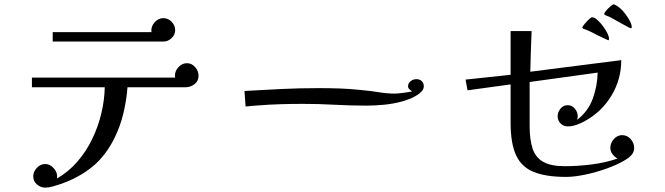

<svg xmlns="http://www.w3.org/2000/svg" viewBox="-20 -825 3040 878"><path d="M888 -479Q888 -454 869.5 -440Q851 -426 828 -426H563Q559 -369 544.5 -308Q530 -247 504 -195Q464 -113 403 -63Q342 -13 256 17Q240 22 222 27.5Q204 33 187 33Q166 33 149 18.5Q132 4 132 -18Q132 -40 148.5 -57.5Q165 -75 187 -75Q207 -75 224 -57.5Q241 -40 241 -20V-9Q293 -39 333.5 -85.5Q374 -132 401.5 -189Q429 -246 443.5 -307Q458 -368 459 -426H126V-470H781Q780 -473 780 -479Q780 -501 796.5 -518.5Q813 -536 835 -536Q857 -536 872.5 -518Q888 -500 888 -479ZM781 -687Q781 -666 764.5 -650.5Q748 -635 728 -635H221V-678H673Q673 -680 672.5 -682Q672 -684 672 -685Q672 -707 688.5 -724.5Q705 -742 727 -742Q749 -742 765 -725.5Q781 -709 781 -687Z M1918 -431Q1918 -418 1909 -408Q1900 -398 1889 -391Q1859 -372 1818.5 -361Q1778 -350 1735.5 -346Q1693 -342 1655 -342Q1582 -342 1510 -346Q1438 -350 1365 -350Q1315 -350 1263.5 -348.5Q1212 -347 1162 -343Q1149 -342 1135.5 -341Q1122 -340 1103 -338L1098 -409Q1184 -414 1266.5 -418Q1349 -422 1437 -422Q1484 -422 1531 -420.5Q1578 -419 1625 -414Q1678 -409 1714.5 -403Q1751 -397 1784 -397Q1796 -397 1821 -400Q1846 -403 1865 -407Q1857 -412 1851.5 -417.5Q1846 -423 1846 -431Q1846 -444 1857.5 -453.5Q1869 -463 1884 -463Q1900 -463 1909 -453.5Q1918 -444 1918 -431Z M2880 -149Q2880 -130 2868 -116.5Q2856 -103 2840 -94Q2808 -74 2759 -56Q2710 -38 2658.5 -27Q2607 -16 2569 -16Q2477 -16 2421 -38.5Q2365 -61 2340 -115Q2315 -169 2315 -263V-439L2118 -412L2109 -461L2315 -483V-683H2411Q2407 -590 2405 -497L2821 -550Q2821 -462 2776 -387.5Q2731 -313 2654 -271Q2636 -261 2616 -254Q2596 -247 2576 -247Q2557 -247 2543.5 -260.5Q2530 -274 2530 -293Q2530 -312 2543 -328Q2556 -344 2576 -344Q2596 -344 2609 -328Q2622 -312 2622 -293Q2622 -289 2621 -285Q2620 -281 2619 -277Q2669 -315 2690.5 -373.5Q2712 -432 2713 -493L2402 -450V-248Q2402 -188 2415 -147Q2428 -106 2463 -85.5Q2498 -65 2563 -65Q2622 -65 2685.5 -73Q2749 -81 2804 -100Q2791 -107 2781 -120Q2771 -133 2771 -149Q2771 -171 2787 -189Q2803 -207 2825 -207Q2848 -207 2864 -189Q2880 -171 2880 -149ZM2765 -648Q2765 -641 2761 -641Q2737 -652 2712 -664Q2699 -671 2684 -678.5Q2669 -686 2655 -691Q2653 -692 2648 -693.5Q2643 -695 2643 -699Q2643 -703 2652.5 -714.5Q2662 -726 2672.5 -736Q2683 -746 2687 -746Q2698 -746 2711 -734.5Q2724 -723 2736.5 -706.5Q2749 -690 2757 -674Q2765 -658 2765 -648ZM2869 -701Q2869 -696 2864 -696Q2862 -696 2849 -703Q2836 -710 2818.5 -719.5Q2801 -729 2786.5 -737.5Q2772 -746 2767 -748Q2763 -750 2753 -753.5Q2743 -757 2743 -761Q2743 -766 2752 -776.5Q2761 -787 2771.5 -796Q2782 -805 2786 -805Q2789 -805 2793.5 -802.5Q2798 -800 2801 -798Q2805 -796 2809 -793Q2813 -790 2816 -787Q2825 -780 2837.5 -764Q2850 -748 2859.5 -730.5Q2869 -713 2869 -701Z"/></svg>

Font: Kaisei Decol
Style: Regular
Weight: 400
Designer: Font-Kai, 金井和夫
Foundry: KAZUO KANAI
Version: Version 5.003